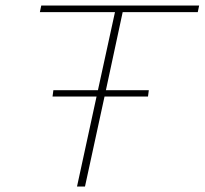

<svg xmlns="http://www.w3.org/2000/svg" viewBox="-20 -678 744 698"><path d="M426 -634 365 -350H521L518 -327H360L289 0H260L331 -327H171L174 -350H336L398 -634H125L130 -658H704L699 -634Z"/></svg>

Font: Ysabeau Extralight
Style: Italic
Weight: 200
Italic angle: -12°
Designer: Christian Thalmann (Catharsis Fonts)
Version: Version 0.003